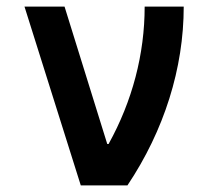

<svg xmlns="http://www.w3.org/2000/svg" viewBox="-20 -560 640 580"><path d="M224 0H365C476 -166 535 -354 535 -540H417C417 -397 380 -255 308 -125H304L175 -540H54Z"/></svg>

Font: CommitMono
Style: 700Regular
Weight: 700
Monospace: yes
Designer: Eigil Nikolajsen
Foundry: Eigil Nikolajsen
Version: Version 1.143